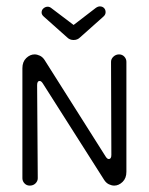

<svg xmlns="http://www.w3.org/2000/svg" viewBox="-20 -570 465 600"><path d="M73 10Q63 10 56.5 3Q50 -4 50 -13V-357Q50 -377 62 -388.5Q74 -400 88 -400Q96 -400 104.5 -396Q113 -392 119 -383L310 -81Q315 -73 320 -73Q328 -73 328 -86L327 -377Q327 -386 334.5 -393Q342 -400 352 -400Q362 -400 368.5 -393Q375 -386 375 -377V-33Q375 -13 363 -1.5Q351 10 337 10Q329 10 320.5 6Q312 2 306 -7L114 -309Q109 -317 104 -317Q96 -317 96 -304L98 -13Q98 -4 91 3Q84 10 73 10ZM129 -549Q135 -549 140 -545L210 -492L279 -545Q286 -550 292 -550Q300 -550 305 -545Q310 -540 310 -532Q310 -524 303 -518L230 -453Q222 -445 210 -445Q198 -445 190 -453L117 -518Q110 -524 110 -531Q110 -539 116 -544Q122 -549 129 -549Z"/></svg>

Font: Dongle Light
Style: Regular
Weight: 300
Designer: Yanghee Ryu
Foundry: Yanghee Ryu
Version: Version 2.000